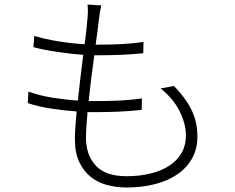

<svg xmlns="http://www.w3.org/2000/svg" viewBox="-20 -798 1040 851"><path d="M751 -417Q803 -364 829 -310.5Q855 -257 855 -193Q855 -138 831.5 -96Q808 -54 766.5 -25.5Q725 3 667.5 18Q610 33 541 33Q496 33 454.5 22Q413 11 381.5 -14.5Q350 -40 331 -80.5Q312 -121 312 -181Q312 -203 314 -234.5Q316 -266 320 -304Q264 -308 208 -316.5Q152 -325 103 -341L106 -392Q156 -374 213 -365Q270 -356 325 -352Q330 -402 336.5 -454Q343 -506 349 -555Q295 -559 236 -567.5Q177 -576 128 -589L132 -639Q181 -624 240.5 -614.5Q300 -605 355 -602Q360 -637 363 -666.5Q366 -696 368 -719Q371 -749 368 -778L429 -774Q422 -744 419 -716Q416 -693 412.5 -663.5Q409 -634 404 -600H410Q467 -600 517.5 -602.5Q568 -605 616 -612L615 -562Q565 -557 517 -555Q469 -553 410 -553H398Q391 -503 384.5 -451Q378 -399 373 -350H398Q452 -350 503 -352Q554 -354 609 -362L608 -311Q553 -305 504 -303Q455 -301 403 -301H368Q365 -267 363 -238Q361 -209 361 -188Q361 -111 404.5 -64Q448 -17 540 -17Q599 -17 647.5 -29Q696 -41 731 -64Q766 -87 785 -120.5Q804 -154 804 -198Q804 -248 777 -303.5Q750 -359 692 -406Z"/></svg>

Font: SpoqaHanSansJP-Light
Style: Regular
Weight: 300
Designer: [Source Han Sans]
Ryoko NISHIZUKA  (kana & ideographs); Paul D. Hunt (Latin, Greek & Cyrillic); Wenlong ZHANG  (bopomofo
Foundry: Spoqa (http://bi.spoqa.com)
Version: Version 1.002.20150607